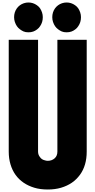

<svg xmlns="http://www.w3.org/2000/svg" viewBox="-20 -1509 765 1539"><path d="M50 -294V-1190H285V-294Q285 -268 301 -249Q307 -240 316.5 -233.5Q326 -227 339 -224Q351 -220 363 -220Q395 -220 417.5 -239.5Q440 -259 440 -294V-1190H675V-294Q675 -182 621 -108Q593 -70 556 -44.5Q519 -19 469 -4Q421 10 363 10Q302 10 254.5 -4.5Q207 -19 170 -44Q92 -97 64 -192Q50 -239 50 -294ZM93 -1371Q93 -1411 115 -1442Q136 -1471 171 -1483Q189 -1489 208 -1489Q245 -1489 276 -1467Q292 -1456 301.5 -1441.5Q311 -1427 317 -1409Q323 -1391 323 -1371Q323 -1331 302 -1300Q293 -1285 277 -1273Q261 -1261 246 -1256Q229 -1250 208 -1250Q184 -1250 168.5 -1257Q153 -1264 140 -1274Q112 -1294 99 -1333Q93 -1351 93 -1371ZM399 -1371Q399 -1411 421 -1442Q442 -1471 477 -1483Q495 -1489 514 -1489Q551 -1489 582 -1467Q598 -1456 607.5 -1441.5Q617 -1427 623 -1409Q629 -1391 629 -1371Q629 -1331 608 -1300Q599 -1285 583 -1273Q567 -1261 552 -1256Q535 -1250 514 -1250Q490 -1250 474.5 -1257Q459 -1264 446 -1274Q418 -1294 405 -1333Q399 -1351 399 -1371Z"/></svg>

Font: Boldonse
Style: Regular
Weight: 400
Designer: Universitype Foundry
Foundry: Universitype Foundry
Version: Version 1.000; ttfautohint (v1.8.4.7-5d5b)